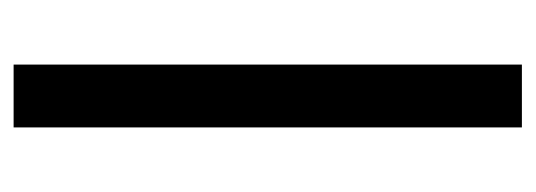

<svg xmlns="http://www.w3.org/2000/svg" viewBox="-266 -502 768 275"><g transform="rotate(90 117.5 -364.0)"><path d="M72 -728H162V0H72Z"/></g></svg>

Font: Murecho Thin
Style: Regular
Weight: 400
Version: Version 1.010